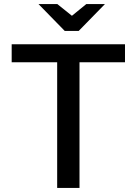

<svg xmlns="http://www.w3.org/2000/svg" viewBox="-20 -917 667 937"><path d="M590 -701V-613H368V0H259V-613H37V-701ZM168 -897H260L331 -840L401 -897H492L364 -766H296Z"/></svg>

Font: LT Superior Semi-bold
Style: Regular
Weight: 600
Designer: Daniel Lyons
Foundry: LyonsType
Version: Version 1.0